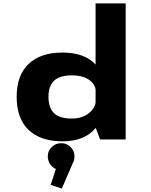

<svg xmlns="http://www.w3.org/2000/svg" viewBox="-20 -820 890 1129"><path d="M346 -511Q478 -511 542 -440.5V-800H719V0H568.5L543 -68Q478 11 347.5 11Q218.5 11 148.2 -56Q78 -123 78 -251Q78 -378 148.8 -444.5Q219.5 -511 346 -511ZM265 -251Q265 -187.5 297 -155.2Q329 -123 402 -123Q459 -123 496.5 -150Q534 -177 542 -215V-296.5Q533.5 -333 496.8 -355Q460 -377 404.5 -377Q331.5 -377 298.2 -345.5Q265 -314 265 -251ZM418 99.5Q418 121 407.5 140.5L343.5 289L278 267L308.5 173.5Q287 164 274 144Q261 124 261 99.5Q261 67.5 284 44.8Q307 22 340 22Q372.5 22 395.2 44.8Q418 67.5 418 99.5Z"/></svg>

Font: League Mono Wide
Style: Bold
Weight: 700
Width: 8
Designer: Tyler Finck
Foundry: The League of Moveable Type / Tyler Finck
Version: Version 2.210